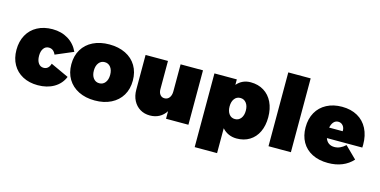

<svg xmlns="http://www.w3.org/2000/svg" viewBox="-86 -1206 3691 1864"><g transform="rotate(15 1760.0 -274.0)"><path d="M314 -373Q281 -373 261.5 -345.5Q242 -318 242 -272Q242 -225 261.5 -197.5Q281 -170 314 -170Q364 -170 381 -229L563 -145Q533 -72 464.5 -32Q396 8 302 8Q216 8 151 -26.5Q86 -61 50.5 -124Q15 -187 15 -271Q15 -356 50.5 -420.5Q86 -485 151.5 -520Q217 -555 304 -555Q393 -555 461 -513.5Q529 -472 563 -397L384 -321Q362 -373 314 -373Z M1184 -274Q1184 -189 1146 -125.5Q1108 -62 1038 -27Q968 8 875 8Q782 8 712 -27Q642 -62 604 -125.5Q566 -189 566 -274Q566 -359 604 -422.5Q642 -486 712 -520.5Q782 -555 875 -555Q968 -555 1038 -520.5Q1108 -486 1146 -422.5Q1184 -359 1184 -274ZM793 -271Q793 -223 815.5 -194Q838 -165 875 -165Q912 -165 934.5 -194Q957 -223 957 -271Q957 -319 934.5 -348Q912 -377 875 -377Q838 -377 815.5 -348Q793 -319 793 -271Z M1816 -547V0H1591V-76Q1564 -34 1523 -12Q1482 10 1430 10Q1374 10 1331 -16Q1288 -42 1263.5 -89Q1239 -136 1239 -198V-547H1464V-263Q1464 -229 1480.5 -208.5Q1497 -188 1524 -188Q1555 -188 1573 -212Q1591 -236 1591 -276V-547Z M2546 -270Q2546 -186 2516 -123Q2486 -60 2430.5 -26Q2375 8 2301 8Q2257 8 2220 -8.5Q2183 -25 2156 -56V194H1931V-547H2156V-492Q2210 -555 2295 -555Q2370 -555 2427 -520Q2484 -485 2515 -420.5Q2546 -356 2546 -270ZM2319 -276Q2319 -324 2296.5 -353Q2274 -382 2237 -382Q2200 -382 2178 -353Q2156 -324 2156 -276Q2156 -228 2178 -199Q2200 -170 2237 -170Q2274 -170 2296.5 -199Q2319 -228 2319 -276Z M2621 -742H2846V0H2621Z M3505 -252Q3505 -233 3504 -223H3148Q3159 -191 3182.5 -174.5Q3206 -158 3239 -158Q3298 -158 3350 -207L3467 -92Q3423 -43 3360.5 -17.5Q3298 8 3219 8Q3127 8 3059.5 -26.5Q2992 -61 2956.5 -124Q2921 -187 2921 -271Q2921 -357 2957 -421Q2993 -485 3059.5 -520Q3126 -555 3213 -555Q3303 -555 3369 -518Q3435 -481 3470 -412.5Q3505 -344 3505 -252ZM3215 -405Q3187 -405 3168.5 -384Q3150 -363 3143 -327H3279Q3281 -361 3262.5 -383Q3244 -405 3215 -405Z"/></g></svg>

Font: Gontserrat Black
Style: Regular
Weight: 900
Designer: Julieta Ulanovsky
Foundry: Julieta Ulanovsky
Version: Version 6.001